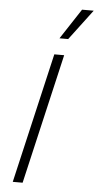

<svg xmlns="http://www.w3.org/2000/svg" viewBox="-60 -933 495 970"><g transform="rotate(5 187.5 -448.5)"><path d="M246 -660 93 0H43L196 -660ZM316 -897H375L259 -743H215Z"/></g></svg>

Font: Work Sans Light
Style: Italic
Weight: 300
Italic angle: -13°
Designer: Wei Huang
Foundry: Wei Huang
Version: Version 2.010; ttfautohint (v1.8.3)